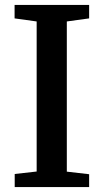

<svg xmlns="http://www.w3.org/2000/svg" viewBox="-20 -763 423 783"><path d="M129.5 -63.5V-675.5L39.5 -688V-743H343.5V-688L252.5 -675.5V-63L343.5 -52.5V0H40V-53.5Z"/></svg>

Font: Merriweather SemiBold
Style: Regular
Weight: 600
Version: Version 2.100